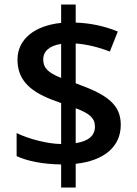

<svg xmlns="http://www.w3.org/2000/svg" viewBox="-20 -779 611 857"><path d="M519 -221.2C519 -297.4 478.5 -345.7 355 -393.1L317.9 -407.2V-585C368.2 -581.1 418.9 -568.8 470.2 -548.8L505.9 -638.2C446.8 -662.6 383.8 -675.8 317.9 -678.2V-758.8H252.9V-676.8C133.3 -664.6 58.1 -603 58.1 -513.2C58.1 -429.2 105 -375 211.9 -334L252.9 -318.8V-136.2C193.8 -136.7 110.4 -157.7 54.2 -185.1V-82C106 -58.6 172.4 -46.4 252.9 -44.9V58.1H317.9V-47.9C448.2 -62 519 -127 519 -221.2ZM172.9 -514.2C172.9 -549.8 200.7 -575.2 252.9 -583V-431.2C192.4 -455.1 172.9 -477.1 172.9 -514.2ZM403.8 -213.9C403.8 -173.3 375 -148.9 317.9 -140.1V-295.9C379.9 -272.9 403.8 -251.5 403.8 -213.9Z"/></svg>

Font: Open Sans 600
Style: Regular
Weight: 600
Foundry: Ascender Corporation
Version: Version 1.100;PS 001.100;hotconv 1.0.88;makeotf.lib2.5.64775